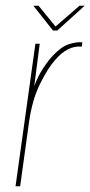

<svg xmlns="http://www.w3.org/2000/svg" viewBox="-20 -647 314 667"><path d="M34 0 103 -495H118L99 -348Q112 -383 131 -411.5Q150 -440 164 -454Q193 -485 219.5 -493.5Q246 -502 266 -500L264 -485Q215 -490 171 -438Q146 -410 119 -355.5Q92 -301 81 -224L50 0ZM164 -541 96 -627H114L173 -555L256 -627H274L179 -541Z"/></svg>

Font: Alumni Sans Pinstripe
Style: Italic
Weight: 400
Italic angle: -8°
Designer: Robert E. Leuschke
Foundry: Robert E. Leuschke
Version: Version 1.010; ttfautohint (v1.8.4.7-5d5b)